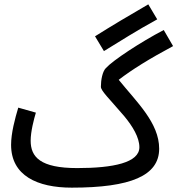

<svg xmlns="http://www.w3.org/2000/svg" viewBox="-20 -842 816 883"><path d="M458 -607C533 -653 608 -701 703 -753L662 -822C567 -767 495 -724 417 -675ZM310 21C581 21 712 -34 712 -158C712 -277 609 -372 526 -475C587 -522 666 -571 776 -630L733 -704C626 -648 500 -565 467 -529C451 -513 444 -474 444 -443C444 -424 482 -389 552 -307C590 -261 621 -210 621 -165C621 -94 501 -69 335 -69C165 -69 121 -120 121 -195C121 -237 136 -294 145 -324L64 -347C49 -297 31 -230 31 -176C31 -34 152 21 310 21Z"/></svg>

Font: Noto Sans Arabic ExtCond Med
Style: Regular
Weight: 500
Width: 2
Designer: Monotype Design Team, Nadine Chahine, Nizar Qandah and Khaled Hosny
Foundry: Monotype Imaging Inc.
Version: Version 2.012